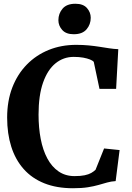

<svg xmlns="http://www.w3.org/2000/svg" viewBox="-20 -990 702 1021"><path d="M368 11Q281.5 11 215.8 -15.2Q150 -41.5 106 -91Q62 -140.5 40 -209.8Q18 -279 18 -364.5Q18 -453.5 45.5 -524.8Q73 -596 122.8 -646.8Q172.5 -697.5 239.2 -724.5Q306 -751.5 385 -751.5Q421 -751.5 451.8 -748.5Q482.5 -745.5 509.5 -741.2Q536.5 -737 561 -733.2Q585.5 -729.5 609 -728.5L597.5 -517.5H509L478.5 -661.5Q472.5 -668 458.2 -673.8Q444 -679.5 422.5 -683.5Q401 -687.5 372 -687.5Q317.5 -687.5 275.2 -653.2Q233 -619 209 -550.8Q185 -482.5 185 -380.5Q185 -311 196.5 -251.2Q208 -191.5 231.8 -147.2Q255.5 -103 291.8 -78.2Q328 -53.5 376.5 -53.5Q409 -53.5 430.2 -58Q451.5 -62.5 465 -70.2Q478.5 -78 488 -87L533.5 -200.5L616 -192L595 -27Q571 -25.5 549.8 -19.5Q528.5 -13.5 504.2 -6.5Q480 0.5 447.2 5.8Q414.5 11 368 11ZM371.5 -808Q331 -808 310.8 -830.8Q290.5 -853.5 290.5 -882.5Q290.5 -918 312.8 -944Q335 -970 380.5 -970H381.5Q422.5 -970 442.5 -947.2Q462.5 -924.5 462.5 -895.5Q462.5 -860 440.2 -834Q418 -808 372.5 -808Z"/></svg>

Font: Merriweather 20pt
Style: Bold
Weight: 700
Version: Version 2.100